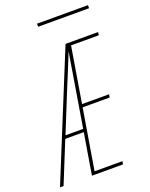

<svg xmlns="http://www.w3.org/2000/svg" viewBox="-163 -978 827 1062"><g transform="rotate(-20 250.0 -447.0)"><path d="M1 0 301 -735H493L490 -717H327L273 -391H432L429 -373H270L211 -18H375L372 0H189L229 -242H120L22 0ZM232 -260 303 -691Q283 -641 262.5 -590.5Q242 -540 221 -490L128 -260ZM191 -876V-894H491V-876Z"/></g></svg>

Font: Iosevka SS04 Thin
Style: Italic
Weight: 100
Italic angle: -9°
Monospace: yes
Designer: Belleve Invis
Foundry: Belleve Invis
Version: Version 19.0.0; ttfautohint (v1.8.4)